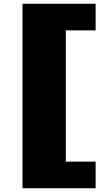

<svg xmlns="http://www.w3.org/2000/svg" viewBox="-20 -832 530 1024"><path d="M100 172V-812H490V-670H331V30H490V172Z"/></svg>

Font: Stalinist One
Style: Regular
Weight: 400
Designer: Jovanny Lemonad
Foundry: Alexey Maslov, Jovanny Lemonad
Version: Version 3.004